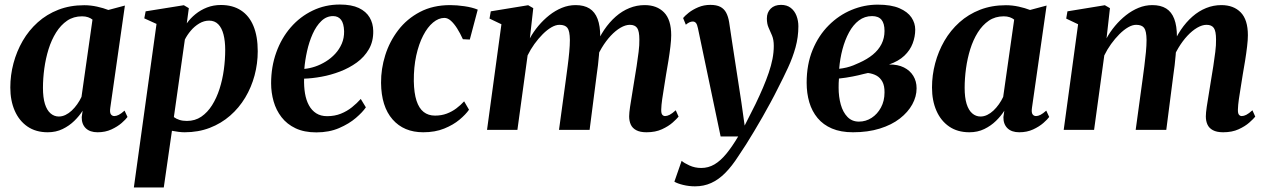

<svg xmlns="http://www.w3.org/2000/svg" viewBox="-20 -573 5586 847"><path d="M466.5 -97.5Q463.5 -77 469 -69Q474.5 -61 484.5 -61Q493.5 -61 504.2 -66.5Q515 -72 529.5 -85L542.5 -57Q535 -46.5 516.8 -30.5Q498.5 -14.5 471.5 -2Q444.5 10.5 410.5 10.5Q376.5 10.5 358.2 -7.5Q340 -25.5 340.5 -56.5L344.5 -84.5Q330 -61.5 307.8 -39.8Q285.5 -18 256.2 -3.8Q227 10.5 190.5 10.5Q138 10.5 101.2 -14.8Q64.5 -40 45 -84.5Q25.5 -129 25.5 -187Q25.5 -241.5 39.5 -294Q53.5 -346.5 80.2 -392.8Q107 -439 146.5 -474.5Q186 -510 237.5 -530Q289 -550 351.5 -550Q379.5 -550 408 -543.8Q436.5 -537.5 458 -529L531 -548.5ZM388 -486.5Q380 -493 368.5 -497Q357 -501 342 -501Q304.5 -501 276.2 -481.8Q248 -462.5 227.5 -429.8Q207 -397 194.2 -356Q181.5 -315 175.5 -271Q169.5 -227 169.5 -185.5Q169.5 -142.5 178.2 -114.5Q187 -86.5 203 -72.8Q219 -59 239.5 -59Q254.5 -59 269 -66Q283.5 -73 296.5 -85.2Q309.5 -97.5 320.5 -113Q331.5 -128.5 339.5 -145.5Z M570.5 254 670.5 -467.5 616.5 -492 622.5 -523 791 -550 813 -537 804 -470Q819.5 -492 842.2 -510.5Q865 -529 893.2 -540Q921.5 -551 954.5 -551Q1006.5 -551 1043 -527.2Q1079.5 -503.5 1098.2 -458Q1117 -412.5 1117 -347Q1117 -292.5 1103 -240.2Q1089 -188 1061.8 -142.5Q1034.5 -97 995.2 -62.8Q956 -28.5 905.5 -9Q855 10.5 794.5 10.5Q781 10.5 766.5 8.5Q752 6.5 738.5 4L702.5 254ZM747 -56.5Q757.5 -48.5 771.8 -44Q786 -39.5 804.5 -39.5Q840.5 -39.5 868 -58.2Q895.5 -77 915.5 -108.8Q935.5 -140.5 948.5 -181Q961.5 -221.5 967.5 -265.8Q973.5 -310 973.5 -353Q973.5 -391.5 966 -420.8Q958.5 -450 942.8 -466Q927 -482 902.5 -482Q880 -482 859 -469.5Q838 -457 821.8 -437.8Q805.5 -418.5 795.5 -398.5Z M1594 -99.5Q1580 -78.5 1550 -52.8Q1520 -27 1476 -8Q1432 11 1375.5 11Q1322 11 1284 -7Q1246 -25 1222 -56Q1198 -87 1187 -125.8Q1176 -164.5 1176 -205.5Q1176 -278.5 1198.8 -341.8Q1221.5 -405 1262.5 -452.2Q1303.5 -499.5 1359 -526.2Q1414.5 -553 1479 -553Q1530.5 -553 1562.8 -537.8Q1595 -522.5 1610.5 -496.2Q1626 -470 1626.5 -437Q1627.5 -391 1607.5 -356.2Q1587.5 -321.5 1554 -297.2Q1520.5 -273 1480 -257.5Q1439.5 -242 1398 -234.5Q1356.5 -227 1321.5 -226Q1320.5 -191 1325.5 -161Q1330.5 -131 1342.8 -108.5Q1355 -86 1375 -73.2Q1395 -60.5 1423 -60.5Q1456.5 -60.5 1483.8 -71.5Q1511 -82.5 1532.8 -100Q1554.5 -117.5 1571.5 -136.5ZM1449.5 -502Q1420 -502 1397.5 -480.2Q1375 -458.5 1359.2 -423.2Q1343.5 -388 1334.5 -347.2Q1325.5 -306.5 1322.5 -269Q1345 -271 1369.8 -279.2Q1394.5 -287.5 1417.5 -301.8Q1440.5 -316 1458.8 -335.8Q1477 -355.5 1487.8 -380.5Q1498.5 -405.5 1498 -435Q1497 -469.5 1484.5 -485.8Q1472 -502 1449.5 -502Z M1847 10.5Q1761.5 10.5 1711.8 -46.2Q1662 -103 1661 -207.5Q1660.5 -269 1679.5 -329.5Q1698.5 -390 1736.8 -440Q1775 -490 1832.5 -520.2Q1890 -550.5 1966 -550.5Q1995 -550.5 2029.2 -545.5Q2063.5 -540.5 2087.5 -530.5L2052.5 -398.5L2022 -400Q2010 -426.5 1996.5 -447.8Q1983 -469 1969 -481.5Q1955 -494 1940.5 -494Q1915 -494 1890.5 -473.8Q1866 -453.5 1846.8 -416.2Q1827.5 -379 1816.2 -327.8Q1805 -276.5 1805.5 -215Q1806.5 -162 1817.5 -128.5Q1828.5 -95 1849 -79Q1869.5 -63 1899 -63Q1927.5 -63 1950.8 -71.8Q1974 -80.5 1993 -94.8Q2012 -109 2027.5 -126L2049 -89Q2034.5 -68 2007 -45Q1979.5 -22 1939.5 -5.8Q1899.5 10.5 1847 10.5Z M2332.5 -537 2317.5 -404Q2333 -432.5 2355 -458.8Q2377 -485 2403.2 -505.8Q2429.5 -526.5 2458.8 -538.5Q2488 -550.5 2519.5 -550.5Q2556.5 -550.5 2580.5 -535.5Q2604.5 -520.5 2616.2 -489.5Q2628 -458.5 2628 -410.5Q2628 -403.5 2627.2 -393.8Q2626.5 -384 2625.5 -373.5Q2624.5 -363 2623 -352.5L2605.5 -363.5Q2622 -407 2645.2 -441.2Q2668.5 -475.5 2696.5 -500Q2724.5 -524.5 2756.8 -537.5Q2789 -550.5 2824 -550.5Q2878 -550.5 2909.5 -518.2Q2941 -486 2941 -417.5Q2941 -397.5 2937.5 -367.8Q2934 -338 2928.8 -305.8Q2923.5 -273.5 2918.5 -245Q2914.5 -219 2909.8 -190.2Q2905 -161.5 2901.2 -135.2Q2897.5 -109 2897 -90.5Q2896.5 -73 2901.5 -67Q2906.5 -61 2914 -61Q2923 -61 2934 -66.5Q2945 -72 2961 -86.5L2973.5 -58.5Q2966 -49 2947.5 -32.5Q2929 -16 2900.2 -2.8Q2871.5 10.5 2832 10.5Q2803.5 10.5 2786.5 1.2Q2769.5 -8 2762.5 -23.8Q2755.5 -39.5 2755.5 -59.5Q2755.5 -75 2759.5 -101.8Q2763.5 -128.5 2768.8 -159.8Q2774 -191 2778.5 -220Q2783.5 -249.5 2788.5 -281.5Q2793.5 -313.5 2797.2 -344Q2801 -374.5 2800.5 -398.5Q2800.5 -435.5 2790.8 -449.5Q2781 -463.5 2758.5 -463.5Q2739.5 -463.5 2717.5 -450.8Q2695.5 -438 2674.2 -415.2Q2653 -392.5 2634.5 -361.8Q2616 -331 2604 -295L2625.5 -375Q2624.5 -354 2622.5 -331.2Q2620.5 -308.5 2618 -285.8Q2615.5 -263 2612 -241L2581 0H2446L2476 -219.5Q2480 -249 2484.2 -281.2Q2488.5 -313.5 2491.2 -343.5Q2494 -373.5 2494 -397Q2493.5 -436.5 2483.2 -450Q2473 -463.5 2448 -463.5Q2431.5 -463.5 2412.5 -452.5Q2393.5 -441.5 2374.2 -422.2Q2355 -403 2337.5 -378.8Q2320 -354.5 2307.5 -328.5L2262.5 0H2128.5L2192 -466L2139.5 -491L2145 -523L2310 -550Z M3059 -448Q3055.5 -465.5 3050 -471.8Q3044.5 -478 3036.5 -478Q3029 -478 3021.8 -474.8Q3014.5 -471.5 3005.5 -464L2993.5 -493.5Q3001 -503 3018.2 -516.8Q3035.5 -530.5 3060.2 -541Q3085 -551.5 3113.5 -551.5Q3141 -551.5 3157.8 -542.8Q3174.5 -534 3183.5 -517Q3192.5 -500 3196.5 -475.5Q3202.5 -435 3209.2 -390.8Q3216 -346.5 3223 -300.8Q3230 -255 3237 -210Q3244 -165 3250.5 -122L3265 -19L3313 -114Q3331 -151.5 3345.8 -186Q3360.5 -220.5 3371.2 -252Q3382 -283.5 3387.8 -313Q3393.5 -342.5 3393.5 -370.5Q3393.5 -398 3385.8 -416.2Q3378 -434.5 3370.5 -451.2Q3363 -468 3363 -491.5Q3363 -518 3379.8 -534.8Q3396.5 -551.5 3425.5 -551.5Q3451.5 -551.5 3468.5 -538.2Q3485.5 -525 3493.8 -503.2Q3502 -481.5 3502 -457Q3502 -409.5 3489.5 -364.2Q3477 -319 3456.2 -274.2Q3435.5 -229.5 3411.5 -183Q3396.5 -152.5 3379.2 -120.8Q3362 -89 3343.8 -57Q3325.5 -25 3307.2 5.5Q3289 36 3271.5 63.8Q3254 91.5 3237.5 115.5Q3209 160 3179.5 189.8Q3150 219.5 3117.5 234.2Q3085 249 3046 249Q3019.5 249 2993.8 242.8Q2968 236.5 2955 228.5L2987 136.5Q2997.5 146 3021.5 157Q3045.5 168 3073.5 168Q3105 168 3131.8 152.2Q3158.5 136.5 3184 105.5Q3209.5 74.5 3236.5 29H3159Z M3743 10.5Q3689 10.5 3650.2 -6Q3611.5 -22.5 3586.8 -52.2Q3562 -82 3550.2 -121.8Q3538.5 -161.5 3538.5 -208Q3538.5 -289 3564.8 -352.8Q3591 -416.5 3635.8 -461.2Q3680.5 -506 3736.5 -529.2Q3792.5 -552.5 3852 -552.5Q3911 -552.5 3947.5 -536.8Q3984 -521 4000.8 -496Q4017.5 -471 4017.5 -442.5Q4017.5 -411.5 4006.2 -381.5Q3995 -351.5 3969.5 -327.2Q3944 -303 3902 -288.5Q3940.5 -289 3967.5 -275.5Q3994.5 -262 4009 -238.2Q4023.5 -214.5 4023.5 -183.5Q4023.5 -147 4004.5 -112.5Q3985.5 -78 3949.5 -50Q3913.5 -22 3861.2 -5.8Q3809 10.5 3743 10.5ZM3769 -36.5Q3799.5 -36.5 3825 -53Q3850.5 -69.5 3866.2 -98.5Q3882 -127.5 3882 -165Q3882.5 -194 3872.8 -212.2Q3863 -230.5 3846.5 -239.5Q3830 -248.5 3809 -251Q3800 -249.5 3789.2 -246.5Q3778.5 -243.5 3766.2 -240.8Q3754 -238 3741 -235.5Q3727 -233 3712.2 -230.5Q3697.5 -228 3681 -226.5Q3680 -217 3679.8 -206.8Q3679.5 -196.5 3679.5 -186.5Q3679.5 -146 3689 -112Q3698.5 -78 3718.5 -57.2Q3738.5 -36.5 3769 -36.5ZM3682 -269.5Q3699 -271.5 3714.5 -275.2Q3730 -279 3744 -284.5Q3758 -290 3770.5 -296Q3805.5 -311.5 3830.5 -332Q3855.5 -352.5 3868.8 -378.8Q3882 -405 3882 -436.5Q3882 -470 3868.5 -486Q3855 -502 3827 -502Q3794.5 -502 3769 -482.8Q3743.5 -463.5 3725.5 -430.2Q3707.5 -397 3696.5 -355.5Q3685.5 -314 3682 -269.5Z M4532.5 -97.5Q4529.5 -77 4535 -69Q4540.5 -61 4550.5 -61Q4559.5 -61 4570.2 -66.5Q4581 -72 4595.5 -85L4608.5 -57Q4601 -46.5 4582.8 -30.5Q4564.5 -14.5 4537.5 -2Q4510.5 10.5 4476.5 10.5Q4442.5 10.5 4424.2 -7.5Q4406 -25.5 4406.5 -56.5L4410.5 -84.5Q4396 -61.5 4373.8 -39.8Q4351.5 -18 4322.2 -3.8Q4293 10.5 4256.5 10.5Q4204 10.5 4167.2 -14.8Q4130.5 -40 4111 -84.5Q4091.5 -129 4091.5 -187Q4091.5 -241.5 4105.5 -294Q4119.5 -346.5 4146.2 -392.8Q4173 -439 4212.5 -474.5Q4252 -510 4303.5 -530Q4355 -550 4417.5 -550Q4445.5 -550 4474 -543.8Q4502.5 -537.5 4524 -529L4597 -548.5ZM4454 -486.5Q4446 -493 4434.5 -497Q4423 -501 4408 -501Q4370.5 -501 4342.2 -481.8Q4314 -462.5 4293.5 -429.8Q4273 -397 4260.2 -356Q4247.5 -315 4241.5 -271Q4235.5 -227 4235.5 -185.5Q4235.5 -142.5 4244.2 -114.5Q4253 -86.5 4269 -72.8Q4285 -59 4305.5 -59Q4320.5 -59 4335 -66Q4349.5 -73 4362.5 -85.2Q4375.5 -97.5 4386.5 -113Q4397.5 -128.5 4405.5 -145.5Z M4876.5 -537 4861.5 -404Q4877 -432.5 4899 -458.8Q4921 -485 4947.2 -505.8Q4973.5 -526.5 5002.8 -538.5Q5032 -550.5 5063.5 -550.5Q5100.5 -550.5 5124.5 -535.5Q5148.5 -520.5 5160.2 -489.5Q5172 -458.5 5172 -410.5Q5172 -403.5 5171.2 -393.8Q5170.5 -384 5169.5 -373.5Q5168.5 -363 5167 -352.5L5149.5 -363.5Q5166 -407 5189.2 -441.2Q5212.5 -475.5 5240.5 -500Q5268.5 -524.5 5300.8 -537.5Q5333 -550.5 5368 -550.5Q5422 -550.5 5453.5 -518.2Q5485 -486 5485 -417.5Q5485 -397.5 5481.5 -367.8Q5478 -338 5472.8 -305.8Q5467.5 -273.5 5462.5 -245Q5458.5 -219 5453.8 -190.2Q5449 -161.5 5445.2 -135.2Q5441.5 -109 5441 -90.5Q5440.5 -73 5445.5 -67Q5450.5 -61 5458 -61Q5467 -61 5478 -66.5Q5489 -72 5505 -86.5L5517.5 -58.5Q5510 -49 5491.5 -32.5Q5473 -16 5444.2 -2.8Q5415.5 10.5 5376 10.5Q5347.5 10.5 5330.5 1.2Q5313.5 -8 5306.5 -23.8Q5299.5 -39.5 5299.5 -59.5Q5299.5 -75 5303.5 -101.8Q5307.5 -128.5 5312.8 -159.8Q5318 -191 5322.5 -220Q5327.5 -249.5 5332.5 -281.5Q5337.5 -313.5 5341.2 -344Q5345 -374.5 5344.5 -398.5Q5344.5 -435.5 5334.8 -449.5Q5325 -463.5 5302.5 -463.5Q5283.5 -463.5 5261.5 -450.8Q5239.5 -438 5218.2 -415.2Q5197 -392.5 5178.5 -361.8Q5160 -331 5148 -295L5169.5 -375Q5168.5 -354 5166.5 -331.2Q5164.5 -308.5 5162 -285.8Q5159.5 -263 5156 -241L5125 0H4990L5020 -219.5Q5024 -249 5028.2 -281.2Q5032.5 -313.5 5035.2 -343.5Q5038 -373.5 5038 -397Q5037.5 -436.5 5027.2 -450Q5017 -463.5 4992 -463.5Q4975.5 -463.5 4956.5 -452.5Q4937.5 -441.5 4918.2 -422.2Q4899 -403 4881.5 -378.8Q4864 -354.5 4851.5 -328.5L4806.5 0H4672.5L4736 -466L4683.5 -491L4689 -523L4854 -550Z"/></svg>

Font: Merriweather 60pt
Style: Bold Italic
Weight: 700
Italic angle: -7.8°
Version: Version 2.101